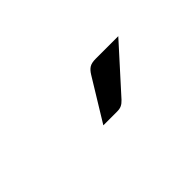

<svg xmlns="http://www.w3.org/2000/svg" viewBox="-3 -914 523 523"><g transform="rotate(-45 258.0 -652.5)"><path d="M416.5 -724.5 300 -595.5Q293 -588 286.2 -584.8Q279.5 -581.5 269 -581.5H216L290 -702.5Q297 -714 305.2 -719.2Q313.5 -724.5 329.5 -724.5Z"/></g></svg>

Font: Lato
Style: Regular
Weight: 400
Designer: Lukasz Dziedzic with Adam Twardoch and Botio Nikoltchev
Foundry: tyPoland Lukasz Dziedzic
Version: Version 2.015; 2015-08-06; http://www.latofonts.com/